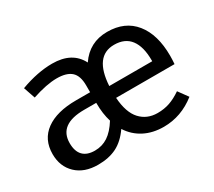

<svg xmlns="http://www.w3.org/2000/svg" viewBox="-108 -741 1065 956"><g transform="rotate(-30 424.0 -263.5)"><path d="M795 -232H459Q465 -145 503 -104Q541 -63 601 -63Q639 -63 671 -74Q703 -85 738 -109L778 -54Q694 12 594 12Q531 12 482.5 -13Q434 -38 404 -85Q368 -33 323 -10.5Q278 12 216 12Q137 12 91 -32Q45 -76 45 -147Q45 -231 107 -276Q169 -321 280 -321H361V-360Q361 -416 334 -440Q307 -464 251 -464Q193 -464 109 -436L86 -503Q184 -539 268 -539Q382 -539 425 -455Q482 -539 584 -539Q686 -539 741.5 -470Q797 -401 797 -279Q797 -256 795 -232ZM706 -306Q706 -384 675 -425Q644 -466 582 -466Q469 -466 459 -300H706ZM376 -149Q361 -197 361 -257V-260H292Q146 -260 146 -152Q146 -105 169 -81Q192 -57 237 -57Q279 -57 312.5 -79Q346 -101 376 -149Z"/></g></svg>

Font: Fira GO
Style: Regular
Weight: 400
Designer: Carrois Corporate
Foundry: Carrois Corporate GbR
Version: Version 0.300